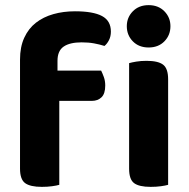

<svg xmlns="http://www.w3.org/2000/svg" viewBox="-20 -721 736 748"><path d="M204 -446H374Q379 -436 384.5 -421Q390 -406 390 -388Q390 -356 375.5 -342Q361 -328 338 -328H211V-1Q201 2 183 4.5Q165 7 143 7Q98 7 78 -7.5Q58 -22 58 -64V-489Q58 -538 74.5 -574Q91 -610 120 -632.5Q149 -655 188 -666Q227 -677 272 -677Q343 -677 377.5 -658.5Q412 -640 412 -598Q412 -579 404.5 -564.5Q397 -550 387 -542Q368 -548 346.5 -552Q325 -556 298 -556Q252 -556 228 -539.5Q204 -523 204 -484ZM635 -1Q625 2 607 4.5Q589 7 567 7Q522 7 502.5 -7.5Q483 -22 483 -64V-475Q493 -478 511 -481Q529 -484 551 -484Q596 -484 615.5 -469Q635 -454 635 -412ZM474 -619Q474 -653 497.5 -677Q521 -701 559 -701Q597 -701 620.5 -677Q644 -653 644 -619Q644 -584 620.5 -560Q597 -536 559 -536Q521 -536 497.5 -560Q474 -584 474 -619Z"/></svg>

Font: Baloo Chettan 2
Style: Bold
Weight: 700
Designer: Maithili Shingre, Unnati Kotecha and Ek Type
Foundry: Ek Type
Version: Version 1.640;hotconv 1.0.111;makeotfexe 2.5.65597; ttfautoh